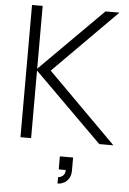

<svg xmlns="http://www.w3.org/2000/svg" viewBox="-64 -796 728 1085"><g transform="rotate(5 300.0 -253.5)"><path d="M72.9 0H133.3V-383.3L519.8 0H600L210.4 -389.6L568.8 -750H489.6L133.3 -393.8V-750H72.9ZM379.2 162.5V88.5H304.2V162.5H343.8C345.8 196.9 315.6 206.3 304.2 206.3V242.7C338.5 242.7 379.2 218.8 379.2 162.5Z"/></g></svg>

Font: Manrope3 Light
Style: Regular
Weight: 300
Designer: Mikhail Sharanda
Foundry: Mikhail Sharanda
Version: Version 3.000;PS 003.000;hotconv 1.0.88;makeotf.lib2.5.64775